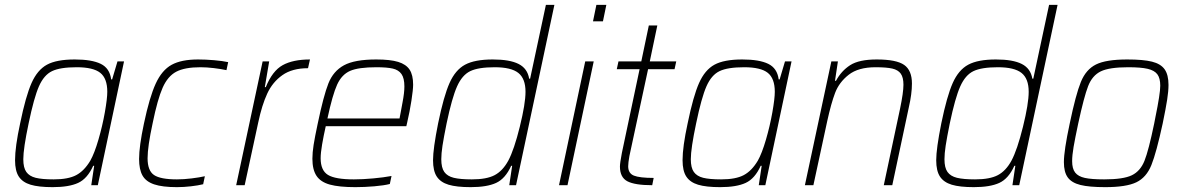

<svg xmlns="http://www.w3.org/2000/svg" viewBox="-20 -763 4875 791"><path d="M42 -103Q42 -158 63 -255Q86 -367 110 -421Q134 -475 173.5 -496.5Q213 -518 288 -518Q358 -518 395 -500Q432 -482 438 -436H442L464 -510H491L383 0H356L368 -80H364Q340 -27 302 -9.5Q264 8 197 8Q139 8 106 -2Q73 -12 57.5 -35.5Q42 -59 42 -103ZM352 -101Q369 -131 385.5 -187.5Q402 -244 412 -300.5Q422 -357 422 -385Q422 -440 393 -463Q364 -486 296 -486Q228 -486 194.5 -470Q161 -454 140.5 -407.5Q120 -361 98 -255Q76 -151 76 -107Q76 -72 88.5 -54.5Q101 -37 127 -30.5Q153 -24 201 -24Q261 -24 294 -41.5Q327 -59 352 -101Z M553 -108Q553 -160 573 -254Q596 -363 621.5 -418.5Q647 -474 687 -496Q727 -518 796 -518Q827 -518 862 -515Q897 -512 920 -507L913 -474Q890 -479 860.5 -482.5Q831 -486 806 -486Q741 -486 706 -467.5Q671 -449 650 -401.5Q629 -354 609 -256Q588 -159 588 -111Q588 -60 614.5 -42Q641 -24 709 -24Q737 -24 769.5 -28Q802 -32 824 -37L817 -4Q797 1 767 4.5Q737 8 709 8Q649 8 615 -3.5Q581 -15 567 -40Q553 -65 553 -108Z M1062 -510H1089L1071 -404H1075Q1102 -471 1144.5 -494.5Q1187 -518 1257 -518L1249 -482Q1184 -482 1143.5 -453.5Q1103 -425 1081 -377.5Q1059 -330 1044 -259L988 0H953Z M1267 -109Q1267 -134 1272 -166Q1277 -198 1289 -254Q1313 -369 1333 -419.5Q1353 -470 1397 -494Q1441 -518 1530 -518Q1588 -518 1620.5 -508Q1653 -498 1667.5 -476Q1682 -454 1682 -414Q1682 -394 1675 -348.5Q1668 -303 1657 -256L1654 -243H1322Q1313 -203 1307 -168Q1301 -133 1301 -111Q1301 -61 1331 -42.5Q1361 -24 1438 -24Q1474 -24 1517.5 -28Q1561 -32 1593 -38L1586 -5Q1563 1 1522.5 4.5Q1482 8 1444 8Q1377 8 1339 -2.5Q1301 -13 1284 -38.5Q1267 -64 1267 -109ZM1626 -275 1630 -296Q1631 -303 1638.5 -342Q1646 -381 1646 -407Q1646 -441 1634 -458Q1622 -475 1598 -480.5Q1574 -486 1531 -486Q1457 -486 1422.5 -471Q1388 -456 1369 -414.5Q1350 -373 1329 -275Z M1764 -103Q1764 -150 1785 -255Q1808 -367 1832 -421Q1856 -475 1896 -496.5Q1936 -518 2010 -518Q2080 -518 2116.5 -499.5Q2153 -481 2160 -439H2164L2229 -743H2264L2106 0H2078L2090 -80H2086Q2062 -27 2024 -9.5Q1986 8 1919 8Q1861 8 1828 -2Q1795 -12 1779.5 -35.5Q1764 -59 1764 -103ZM2074 -101Q2098 -146 2121.5 -241Q2145 -336 2145 -385Q2145 -439 2115.5 -462.5Q2086 -486 2018 -486Q1951 -486 1917.5 -470Q1884 -454 1863 -407Q1842 -360 1820 -255Q1808 -196 1803 -163Q1798 -130 1798 -107Q1798 -72 1810.5 -54.5Q1823 -37 1849.5 -30.5Q1876 -24 1924 -24Q1985 -24 2018 -41.5Q2051 -59 2074 -101Z M2423 -675 2437 -743H2478L2464 -675ZM2283 0 2391 -510H2426L2318 0Z M2534 -77Q2534 -91 2542 -133L2615 -478H2521L2528 -510H2622L2653 -658H2688L2657 -510H2766L2759 -478H2650L2573 -120Q2568 -92 2568 -78Q2568 -49 2591.5 -39.5Q2615 -30 2673 -30L2667 0Q2596 0 2565 -16Q2534 -32 2534 -77Z M2792 -103Q2792 -158 2813 -255Q2836 -367 2860 -421Q2884 -475 2923.5 -496.5Q2963 -518 3038 -518Q3108 -518 3145 -500Q3182 -482 3188 -436H3192L3214 -510H3241L3133 0H3106L3118 -80H3114Q3090 -27 3052 -9.5Q3014 8 2947 8Q2889 8 2856 -2Q2823 -12 2807.5 -35.5Q2792 -59 2792 -103ZM3102 -101Q3119 -131 3135.5 -187.5Q3152 -244 3162 -300.5Q3172 -357 3172 -385Q3172 -440 3143 -463Q3114 -486 3046 -486Q2978 -486 2944.5 -470Q2911 -454 2890.5 -407.5Q2870 -361 2848 -255Q2826 -151 2826 -107Q2826 -72 2838.5 -54.5Q2851 -37 2877 -30.5Q2903 -24 2951 -24Q3011 -24 3044 -41.5Q3077 -59 3102 -101Z M3405 -510H3432L3420 -430H3424Q3446 -471 3482.5 -494.5Q3519 -518 3592 -518Q3673 -518 3705 -495.5Q3737 -473 3737 -419Q3737 -376 3724 -320L3656 0H3621L3688 -315Q3702 -382 3702 -414Q3702 -444 3691 -459.5Q3680 -475 3656 -480.5Q3632 -486 3587 -486Q3516 -486 3476.5 -455Q3437 -424 3420.5 -380.5Q3404 -337 3388 -264L3331 0H3296Z M3837 -103Q3837 -150 3858 -255Q3881 -367 3905 -421Q3929 -475 3969 -496.5Q4009 -518 4083 -518Q4153 -518 4189.5 -499.5Q4226 -481 4233 -439H4237L4302 -743H4337L4179 0H4151L4163 -80H4159Q4135 -27 4097 -9.5Q4059 8 3992 8Q3934 8 3901 -2Q3868 -12 3852.5 -35.5Q3837 -59 3837 -103ZM4147 -101Q4171 -146 4194.5 -241Q4218 -336 4218 -385Q4218 -439 4188.5 -462.5Q4159 -486 4091 -486Q4024 -486 3990.5 -470Q3957 -454 3936 -407Q3915 -360 3893 -255Q3881 -196 3876 -163Q3871 -130 3871 -107Q3871 -72 3883.5 -54.5Q3896 -37 3922.5 -30.5Q3949 -24 3997 -24Q4058 -24 4091 -41.5Q4124 -59 4147 -101Z M4363 -95Q4363 -142 4387 -254Q4412 -374 4433 -425.5Q4454 -477 4495.5 -497.5Q4537 -518 4624 -518Q4690 -518 4726 -509Q4762 -500 4778 -477.5Q4794 -455 4794 -413Q4794 -388 4788.5 -352.5Q4783 -317 4770 -254Q4744 -134 4723.5 -83Q4703 -32 4661.5 -12Q4620 8 4533 8Q4467 8 4431 -1Q4395 -10 4379 -32Q4363 -54 4363 -95ZM4735 -254Q4739 -272 4740 -280Q4760 -377 4760 -410Q4760 -441 4748 -457Q4736 -473 4708 -479.5Q4680 -486 4628 -486Q4550 -486 4515 -469Q4480 -452 4463 -408.5Q4446 -365 4422 -254Q4409 -193 4403 -158Q4397 -123 4397 -99Q4397 -68 4409.5 -52Q4422 -36 4449.5 -30Q4477 -24 4529 -24Q4608 -24 4643 -41Q4678 -58 4695 -100.5Q4712 -143 4735 -254Z"/></svg>

Font: Saira Semi Condensed Thin
Style: Italic
Weight: 100
Width: 4
Italic angle: -12°
Designer: Hector Gatti with collaboration of the Omnibus-Type team
Foundry: Omnibus-Type
Version: Version 1.001; ttfautohint (v1.8)